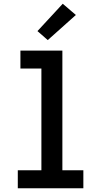

<svg xmlns="http://www.w3.org/2000/svg" viewBox="-20 -1005 540 1025"><path d="M75 0V-96H201V-639H89V-735H313V-96H425V0ZM235 -791 180 -839 315 -985 385 -925Z"/></svg>

Font: Iosevka Slab
Style: Bold
Weight: 700
Monospace: yes
Designer: Belleve Invis
Foundry: Belleve Invis
Version: Version 11.1.1; ttfautohint (v1.8.3)